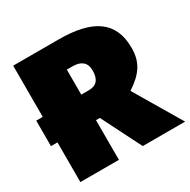

<svg xmlns="http://www.w3.org/2000/svg" viewBox="-157 -847 988 997"><g transform="rotate(-30 337.5 -349.0)"><path d="M421 0H675L509 -280C591 -334 626 -385 626 -471C626 -629 524 -698 319 -698H47V-391H8V-238H47V0H278V-238H301ZM313 -541C362 -541 392 -519 392 -471C392 -417 370 -391 323 -391H278V-541Z"/></g></svg>

Font: Fira Sans Ultra
Style: Regular
Weight: 950
Designer: Carrois Corporate & Edenspiekermann AG
Foundry: Carrois Corporate GbR & Edenspiekermann AG
Version: Version 4.203;PS 004.203;hotconv 1.0.88;makeotf.lib2.5.64775